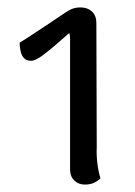

<svg xmlns="http://www.w3.org/2000/svg" viewBox="-20 -727 364 518"><path d="M209 -229Q192 -229 180.5 -240Q169 -251 169 -270V-607Q169 -617 169 -624Q169 -631 167 -638Q152 -625 132 -607.5Q112 -590 93.5 -576.5Q75 -563 64 -563Q52 -563 45.5 -569.5Q39 -576 36.5 -585.5Q34 -595 33.5 -602.5Q33 -610 33 -612Q35 -613 47 -620.5Q59 -628 76 -639.5Q93 -651 111.5 -663Q130 -675 145 -685.5Q160 -696 168 -700Q173 -703 180.5 -705Q188 -707 197 -707Q216 -707 228 -696Q240 -685 240 -665L241 -329Q240 -310 242.5 -288Q245 -266 251 -246Q247 -241 236 -235Q225 -229 209 -229Z"/></svg>

Font: Arima Thin Medium
Style: Regular
Weight: 500
Version: Version 1.100